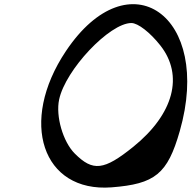

<svg xmlns="http://www.w3.org/2000/svg" viewBox="-20 -868 907 909"><path d="M292 -626C68 -291 180 44 508 19C714 3 773 -44 831 -247C988 -794 591 -1073 292 -626ZM260 -397C290 -538 499 -759 602 -759C633 -759 690 -715 739 -653C851 -511 803 -328 611 -173C472 -61 420 -55 334 -141C278 -197 243 -318 260 -397Z"/></svg>

Font: Venom Sans
Style: Obl
Weight: 400
Version: Version 1.001